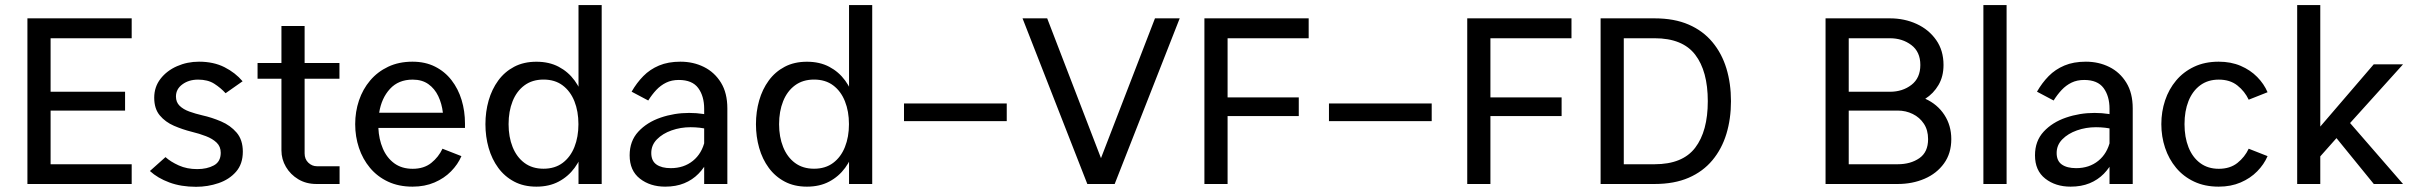

<svg xmlns="http://www.w3.org/2000/svg" viewBox="-20 -712 9337 743"><path d="M489.6 -76.4H175.8V-284.1H464V-356.9H175.8V-564H489.6V-641H86.1V0H489.6Z M918.8 -397.5Q890.7 -430.7 848.7 -452Q806.6 -473.3 750.1 -473.3Q704.5 -473.3 664.9 -455.8Q625.4 -438.4 601.1 -407Q576.8 -375.6 576.8 -333.9Q576.8 -291.1 598.4 -265.4Q619.9 -239.7 653.2 -225.3Q686.5 -210.9 722.1 -202Q751.6 -194.9 777.1 -185Q802.6 -175.2 818.4 -160Q834.2 -144.8 834.2 -120.8Q834.2 -86.4 807.7 -72Q781.2 -57.6 743.1 -57.6Q703.4 -57.6 671.8 -71.8Q640.2 -86.1 620.4 -104L560.1 -50.2Q590.3 -22.6 635.5 -5.9Q680.7 10.9 738.7 10.9Q784.2 10.9 825.7 -3.3Q867.2 -17.4 893.4 -47.4Q919.7 -77.5 919.7 -125Q919.7 -170.8 895.7 -198.8Q871.8 -226.7 835.6 -242.1Q799.4 -257.6 763.1 -265.6Q736.1 -271.9 712.7 -280.3Q689.3 -288.8 675.1 -302.6Q660.9 -316.5 660.9 -338.5Q660.9 -367.4 685.9 -385.6Q710.8 -403.9 746.6 -403.9Q784.2 -403.9 809.1 -388Q833.9 -372.1 853 -351.3Z M1294.1 -68.7H1206.2Q1187.7 -68.7 1173.3 -82.3Q1158.8 -96 1158.8 -118.4V-611.5H1069.1V-129.9Q1069.1 -95.8 1086.6 -66.1Q1104.1 -36.4 1134.5 -18.2Q1164.9 0 1204.3 0H1294.1ZM976.7 -407.3H1293.6V-468.2H976.7Z M1444.2 -217H1779.4V-233.8Q1779.4 -282 1766.3 -325.2Q1753.2 -368.3 1727.3 -401.7Q1701.5 -435.1 1663.5 -454.2Q1625.6 -473.3 1576.2 -473.3Q1523.3 -473.3 1482.1 -453.7Q1440.9 -434.2 1412.4 -400.5Q1383.9 -366.9 1369.2 -323.3Q1354.5 -279.8 1354.5 -231.6Q1354.5 -183.5 1369 -140Q1383.5 -96.4 1411.8 -62.5Q1440.1 -28.6 1481.4 -9.2Q1522.8 10.3 1576.5 10.3Q1623.8 10.3 1661.4 -5.9Q1699 -22 1725.4 -48.9Q1751.9 -75.8 1765.6 -107.8L1692.3 -136.5Q1677.2 -104.2 1648.9 -81.5Q1620.5 -58.8 1576.9 -58.8Q1534.8 -58.8 1505.8 -80Q1476.8 -101.3 1461.5 -137.3Q1446.1 -173.3 1444.2 -217ZM1447.3 -275.8Q1456.2 -332.2 1489.1 -368Q1522 -403.9 1576.9 -403.9Q1613.3 -403.9 1637.8 -386.4Q1662.2 -369 1676 -340Q1689.8 -311 1693.9 -275.8Z M2308.4 0V-692.3H2218.7V0ZM2083.3 -59.1Q2039.7 -59.1 2009.5 -81.6Q1979.3 -104.1 1963.7 -143.1Q1948.1 -182.1 1948.1 -231.4Q1948.1 -281.1 1963.6 -320.1Q1979.1 -359.1 2009.4 -381.6Q2039.7 -404.1 2083.3 -404.1Q2127.4 -404.1 2157.3 -381.6Q2187.3 -359.1 2202.9 -320.1Q2218.4 -281.1 2218.4 -231.4Q2218.4 -182.1 2202.9 -143.1Q2187.3 -104.1 2157.3 -81.6Q2127.2 -59.1 2083.3 -59.1ZM2055.8 10.3Q2105.1 10.3 2142 -9.3Q2178.9 -28.8 2203.6 -62.5Q2228.3 -96.1 2240.8 -139.8Q2253.2 -183.4 2253.2 -231.4Q2253.2 -279.7 2240.8 -323.1Q2228.3 -366.6 2203.6 -400.4Q2178.9 -434.2 2142 -453.6Q2105.1 -473.1 2055.8 -473.1Q2006.6 -473.1 1969.7 -453.6Q1932.8 -434.2 1908.1 -400.4Q1883.4 -366.6 1870.9 -323.1Q1858.5 -279.7 1858.5 -231.4Q1858.5 -183.4 1870.9 -139.8Q1883.4 -96.1 1908.1 -62.5Q1932.8 -28.8 1969.7 -9.3Q2006.6 10.3 2055.8 10.3Z M2794.7 -292.5Q2794.7 -352.1 2770 -392.2Q2745.2 -432.4 2704.2 -452.8Q2663.1 -473.3 2613.2 -473.3Q2565.6 -473.3 2530.3 -458.4Q2495.1 -443.6 2469.5 -417.5Q2443.8 -391.4 2424.2 -357.2L2488.6 -323.1Q2502.9 -345.9 2519.7 -363.9Q2536.6 -381.8 2557.9 -392.2Q2579.2 -402.6 2606.8 -402.6Q2658.8 -402.6 2681.9 -371.4Q2705 -340.1 2705 -290.9V0H2794.7ZM2744.4 -165 2707.8 -168.4Q2696.7 -118.1 2661.5 -89.7Q2626.4 -61.3 2575.8 -61.3Q2540.3 -61.3 2520.3 -75.4Q2500.3 -89.4 2500.3 -120Q2500.3 -150.5 2522.2 -172.8Q2544.1 -195.1 2578.9 -207.4Q2613.6 -219.7 2652.4 -219.7Q2670 -219.7 2688 -217.7Q2706 -215.6 2722.2 -211.3L2752.1 -259.9Q2726.9 -266.9 2701.3 -271Q2675.6 -275 2646.9 -275Q2589.5 -275 2536.6 -256.9Q2483.8 -238.8 2450.2 -202.6Q2416.6 -166.3 2416.6 -110.9Q2416.6 -51.8 2456.2 -20.8Q2495.9 10.3 2554.2 10.3Q2595.8 10.3 2627.7 -2.8Q2659.5 -15.8 2682.8 -39.5Q2706.1 -63.1 2721.3 -95.2Q2736.5 -127.3 2744.4 -165Z M3355.3 0V-692.3H3265.6V0ZM3130.2 -59.1Q3086.6 -59.1 3056.4 -81.6Q3026.2 -104.1 3010.6 -143.1Q2994.9 -182.1 2994.9 -231.4Q2994.9 -281.1 3010.5 -320.1Q3026 -359.1 3056.3 -381.6Q3086.6 -404.1 3130.2 -404.1Q3174.3 -404.1 3204.2 -381.6Q3234.2 -359.1 3249.7 -320.1Q3265.3 -281.1 3265.3 -231.4Q3265.3 -182.1 3249.7 -143.1Q3234.2 -104.1 3204.1 -81.6Q3174.1 -59.1 3130.2 -59.1ZM3102.7 10.3Q3152 10.3 3188.9 -9.3Q3225.8 -28.8 3250.5 -62.5Q3275.2 -96.1 3287.6 -139.8Q3300 -183.4 3300 -231.4Q3300 -279.7 3287.6 -323.1Q3275.2 -366.6 3250.5 -400.4Q3225.8 -434.2 3188.9 -453.6Q3152 -473.1 3102.7 -473.1Q3053.5 -473.1 3016.6 -453.6Q2979.7 -434.2 2955 -400.4Q2930.2 -366.6 2917.8 -323.1Q2905.4 -279.7 2905.4 -231.4Q2905.4 -183.4 2917.8 -139.8Q2930.2 -96.1 2955 -62.5Q2979.7 -28.8 3016.6 -9.3Q3053.5 10.3 3102.7 10.3Z M3875.9 -311.6H3478.3V-243.2H3875.9Z M4449.5 -641 4240.6 -100 4032.4 -641H3937L4187.7 0H4293.6L4545.2 -641Z M4730.5 0V-262.9H5006V-335.2H4730.5V-564H5044.3V-641H4640.8V0Z M5520.4 -311.6H5122.8V-243.2H5520.4Z M5747.6 0V-262.9H6023.1V-335.2H5747.6V-564H6061.3V-641H5657.9V0Z M6678.5 -320.5Q6678.5 -389 6660.8 -447.3Q6643 -505.5 6606.6 -549.1Q6570.3 -592.8 6514.7 -616.9Q6459.1 -641 6383 -641H6174V0H6383Q6459.1 0 6514.7 -24.1Q6570.3 -48.2 6606.6 -91.9Q6643 -135.5 6660.8 -193.9Q6678.5 -252.3 6678.5 -320.5ZM6588.8 -320.5Q6588.8 -204.2 6540 -140.3Q6491.2 -76.4 6383 -76.4H6263.7V-564H6383Q6491.2 -564 6540 -500.4Q6588.8 -436.8 6588.8 -320.5Z M7044.5 -641V0H7323.8Q7380.6 0 7427.7 -20.3Q7474.8 -40.6 7502.9 -79.6Q7531.1 -118.6 7531.1 -173.6Q7531.1 -226.6 7504.2 -267.6Q7477.4 -308.6 7430.4 -329.8Q7462.2 -350 7481.6 -383.1Q7501 -416.1 7501 -460.6Q7501 -516.7 7472.6 -557.1Q7444.3 -597.6 7397.1 -619.3Q7349.9 -641 7293.5 -641ZM7134.2 -284.1H7323.8Q7355.2 -284.1 7381.9 -270.9Q7408.7 -257.8 7425 -233.2Q7441.3 -208.6 7441.3 -173.6Q7441.3 -123.3 7407.4 -99.8Q7373.5 -76.4 7323.8 -76.4H7134.2ZM7293.5 -356.9H7134.2V-564H7293.5Q7341.7 -564 7376.5 -537.7Q7411.3 -511.4 7411.3 -460.6Q7411.3 -410 7376.8 -383.5Q7342.3 -356.9 7293.5 -356.9Z M7745.1 0V-692.3H7655.3V0Z M8233.2 -292.5Q8233.2 -352.1 8208.4 -392.2Q8183.7 -432.4 8142.7 -452.8Q8101.6 -473.3 8051.7 -473.3Q8004 -473.3 7968.8 -458.4Q7933.6 -443.6 7907.9 -417.5Q7882.3 -391.4 7862.7 -357.2L7927.1 -323.1Q7941.3 -345.9 7958.2 -363.9Q7975 -381.8 7996.3 -392.2Q8017.6 -402.6 8045.3 -402.6Q8097.2 -402.6 8120.3 -371.4Q8143.4 -340.1 8143.4 -290.9V0H8233.2ZM8182.9 -165 8146.3 -168.4Q8135.1 -118.1 8100 -89.7Q8064.9 -61.3 8014.3 -61.3Q7978.8 -61.3 7958.8 -75.4Q7938.8 -89.4 7938.8 -120Q7938.8 -150.5 7960.7 -172.8Q7982.6 -195.1 8017.3 -207.4Q8052.1 -219.7 8090.9 -219.7Q8108.5 -219.7 8126.5 -217.7Q8144.5 -215.6 8160.7 -211.3L8190.6 -259.9Q8165.4 -266.9 8139.7 -271Q8114.1 -275 8085.3 -275Q8028 -275 7975.1 -256.9Q7922.2 -238.8 7888.6 -202.6Q7855 -166.3 7855 -110.9Q7855 -51.8 7894.7 -20.8Q7934.4 10.3 7992.7 10.3Q8034.3 10.3 8066.2 -2.8Q8098 -15.8 8121.3 -39.5Q8144.5 -63.1 8159.7 -95.2Q8174.9 -127.3 8182.9 -165Z M8566.3 -58.8Q8524 -58.8 8494.2 -81Q8464.5 -103.1 8449 -142.2Q8433.6 -181.3 8433.6 -231.6Q8433.6 -282.1 8449 -320.9Q8464.5 -359.7 8494.2 -381.8Q8524 -403.9 8566.3 -403.9Q8609.9 -403.9 8638.4 -381.1Q8666.9 -358.4 8682 -326.2L8755 -355.1Q8741.3 -387.3 8714.8 -414.2Q8688.4 -441.1 8650.8 -457.2Q8613.2 -473.3 8565.9 -473.3Q8512.1 -473.3 8470.8 -453.7Q8429.5 -434.2 8401.2 -400.5Q8372.9 -366.9 8358.4 -323.3Q8343.9 -279.8 8343.9 -231.6Q8343.9 -183.5 8358.4 -140Q8372.9 -96.4 8401.2 -62.5Q8429.5 -28.6 8470.8 -9.2Q8512.1 10.3 8565.9 10.3Q8613.2 10.3 8650.8 -5.9Q8688.4 -22 8714.8 -48.9Q8741.3 -75.8 8755 -107.8L8682 -136.5Q8666.9 -104.2 8638.4 -81.5Q8609.9 -58.8 8566.3 -58.8Z M9165.8 -463 8959 -222.2V-692.3H8869.6V0H8959V-106.9L9021.7 -177.5L9166.1 0H9279.2L9074.3 -235.9L9279.2 -463Z"/></svg>

Font: Estedad-VF-FD Black
Style: Regular
Weight: 900
Designer: Amin Abedi
Version: Version 4.000